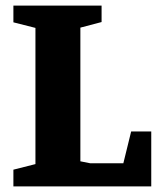

<svg xmlns="http://www.w3.org/2000/svg" viewBox="-20 -668 563 688"><path d="M28 0V-60L107 -80V-568L28 -588V-648H344V-589L268 -569V-90L303 -83H422L450 -197H522V0Z"/></svg>

Font: Faustina ExtraBold
Style: Regular
Weight: 800
Designer: Alfonso Garcia
Foundry: http://www.omnibus-type.com
Version: Version 1.200